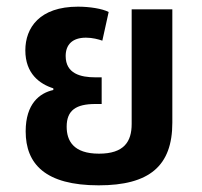

<svg xmlns="http://www.w3.org/2000/svg" viewBox="-20 -545 606 576"><path d="M276 11C428 11 497 -47 497 -177V-517H375V-173C375 -120 352 -84 277 -84C200 -84 180 -123 180 -165C180 -214 208 -233 266 -233H285V-313H266C222 -313 177 -324 177 -377C177 -410 196 -432 238 -432C257 -432 276 -427 287 -423L306 -509C287 -519 249 -525 214 -525C99 -525 56 -462 56 -394C56 -324 99 -293 140 -280V-275C99 -266 57 -234 57 -151C57 -53 116 11 276 11Z"/></svg>

Font: Noto Sans Thai UI SemCond SemBd
Style: Regular
Weight: 600
Width: 4
Designer: Monotype Design Team
Foundry: Monotype Imaging Inc.
Version: Version 2.000